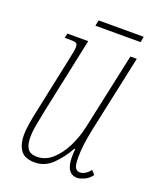

<svg xmlns="http://www.w3.org/2000/svg" viewBox="-123 -706 650 791"><g transform="rotate(20 202.0 -311.0)"><path d="M311 9Q261 9 261 -66Q261 -86 263 -100H259Q236 -58 202.5 -24.5Q169 9 125 9Q80 9 62 -16Q44 -41 44 -84Q44 -103 49 -134Q54 -165 61 -196L110 -428Q117 -459 119.5 -474Q122 -489 122 -495Q122 -509 115 -512.5Q108 -516 79 -516H65L70 -536H161L89 -196Q82 -162 77 -133.5Q72 -105 72 -84Q72 -51 83.5 -33.5Q95 -16 125 -16Q162 -16 192 -43Q222 -70 243 -112.5Q264 -155 274 -202L346 -536H374L300 -191Q293 -155 289.5 -127Q286 -99 286 -73Q286 -38 293 -27Q300 -16 313 -16Q336 -16 358 -43L373 -26Q359 -7 340 1Q321 9 311 9ZM167 -606 172 -631H370L365 -606Z"/></g></svg>

Font: Noto Serif ExtraCondensed Thin
Style: Italic
Weight: 100
Width: 2
Italic angle: -12°
Designer: Monotype Design Team
Foundry: Monotype Imaging Inc.
Version: Version 2.013